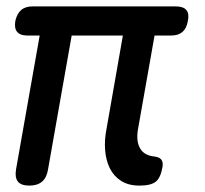

<svg xmlns="http://www.w3.org/2000/svg" viewBox="-20 -570 640 600"><path d="M416 10Q381 10 358 -5Q335 -20 323 -44.5Q311 -69 308.5 -101Q306 -133 313 -168L364 -459H204L130 -40Q126 -15 111.5 -2.5Q97 10 72 10Q46 10 36 -2.5Q26 -15 30 -40L104 -459H65Q43 -459 33.5 -470.5Q24 -482 28 -505Q33 -527 46 -538.5Q59 -550 82 -550H529Q553 -550 562.5 -538.5Q572 -527 567 -504Q563 -481 550 -470Q537 -459 515 -459H463L411 -165Q405 -128 418 -106Q431 -84 462 -81Q478 -79 484 -71.5Q490 -64 488 -49Q482 -14 466.5 -2Q451 10 416 10Z"/></svg>

Font: Maple Mono Medium
Style: Italic
Weight: 500
Italic angle: -10°
Monospace: yes
Designer: subframe7536
Version: Version 7.000